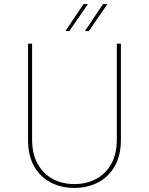

<svg xmlns="http://www.w3.org/2000/svg" viewBox="-20 -917 733 945"><path d="M138 -230Q138 -160 165 -111Q192 -62 239 -36.5Q286 -11 346 -11Q406 -11 453.5 -36.5Q501 -62 528 -111Q555 -160 555 -230V-702H575V-228Q575 -151 544.5 -98.5Q514 -46 462.5 -19Q411 8 346 8Q281 8 229.5 -19Q178 -46 148 -98.5Q118 -151 118 -228V-702H138ZM413 -897 321 -764H302L391 -897ZM509 -897 417 -764H398L487 -897Z"/></svg>

Font: Josefin Sans Thin Thin
Style: Regular
Weight: 250
Version: Version 2.001